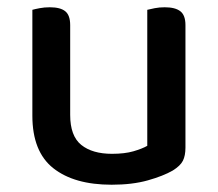

<svg xmlns="http://www.w3.org/2000/svg" viewBox="-20 -494 599 528"><path d="M69 -467Q76 -469 89 -471.5Q102 -474 117 -474Q146 -474 159.5 -463Q173 -452 173 -425V-178Q173 -120 203.5 -95.5Q234 -71 288 -71Q323 -71 347 -78Q371 -85 385 -93V-467Q393 -469 405.5 -471.5Q418 -474 433 -474Q462 -474 476 -463Q490 -452 490 -425V-88Q490 -66 483 -52Q476 -38 455 -25Q429 -10 386.5 2Q344 14 287 14Q184 14 126.5 -31.5Q69 -77 69 -176Z"/></svg>

Font: Baloo Thambi 2 Medium
Style: Regular
Weight: 500
Designer: Aadarsh Rajan and Ek Type
Foundry: Ek Type
Version: Version 1.640;hotconv 1.0.111;makeotfexe 2.5.65597; ttfautoh